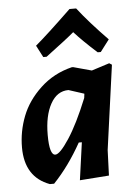

<svg xmlns="http://www.w3.org/2000/svg" viewBox="-52 -755 566 805"><g transform="rotate(-5 230.5 -353.0)"><path d="M144 -524 118 -574Q166 -614 271 -715H299Q347 -653 424 -574L386 -524H373Q315 -576 278 -617Q249 -592 158 -524ZM259 -471H265L342 -450L417 -474L428 -467L379 -112L375 -5L252 4L274 -154H261Q208 -59 143 9H125Q22 -29 22 -154Q22 -221 46.5 -284.5Q71 -348 126.5 -400Q182 -452 259 -471ZM134 -197Q134 -112 159 -112Q178 -112 217.5 -172Q257 -232 300 -338L302 -354V-356L237 -377Q189 -377 161.5 -327.5Q134 -278 134 -197Z"/></g></svg>

Font: Alegreya Sans
Style: Bold Italic
Weight: 700
Italic angle: -7°
Designer: Juan Pablo del Peral
Foundry: Huerta Tipografica
Version: Version 2.007